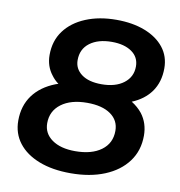

<svg xmlns="http://www.w3.org/2000/svg" viewBox="-81 -784 813 869"><g transform="rotate(10 326.0 -350.0)"><path d="M300 10Q216 10 154.5 -14Q93 -38 59.5 -81.5Q26 -125 26 -184Q26 -252 61.5 -300.5Q97 -349 164 -375Q170 -377 176 -379Q157 -393 144 -411Q114 -449 114 -501Q114 -566 148.5 -612.5Q183 -659 244.5 -684.5Q306 -710 385 -710Q460 -710 516.5 -688Q573 -666 604.5 -626Q636 -586 636 -531Q636 -468 604 -423Q573 -380 517 -357Q546 -339 566 -314Q598 -272 598 -215Q598 -146 560.5 -95.5Q523 -45 456 -17.5Q389 10 300 10ZM303 -92Q379 -92 423 -124.5Q467 -157 467 -214Q467 -262 428 -289.5Q389 -317 320 -317Q245 -317 201 -284Q157 -251 157 -195Q157 -148 196.5 -120Q236 -92 303 -92ZM368 -411Q432 -411 470 -440Q508 -469 508 -517Q508 -560 473.5 -584Q439 -608 382 -608Q319 -608 281 -579.5Q243 -551 243 -500Q243 -460 276 -435.5Q309 -411 368 -411Z"/></g></svg>

Font: Montserrat Thin SemiBold
Style: Italic
Weight: 600
Italic angle: -11.3°
Version: Version 9.000